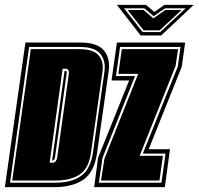

<svg xmlns="http://www.w3.org/2000/svg" viewBox="-46 -765 812 785"><path d="M746 -745 613 -620H529L432 -745H551L585 -716L626 -745ZM713 -731H629L582 -699L544 -731H461L537 -634H609ZM696 -724 607 -641H541L476 -724H541L581 -690L630 -724ZM-26 0 58 -591H283Q353 -591 379.5 -558Q406 -525 398 -472L351 -141Q340 -61 295 -30.5Q250 0 178 0ZM-5 -18H181Q246 -18 285 -45.5Q324 -73 334 -141L381 -472Q387 -517 364 -545Q341 -573 280 -573H73ZM4 -27 80 -564H279Q336 -564 357.5 -538.5Q379 -513 373 -472L326 -141Q317 -76 279.5 -51.5Q242 -27 182 -27ZM157 -100H170Q178 -100 182.5 -106.5Q187 -113 188 -122L235 -461Q239 -484 221 -484H210ZM167 -109 218 -475H222Q229 -475 226 -462L179 -122Q176 -109 170 -109ZM339 0 355 -120 482 -436H410L432 -591H711L697 -492L562 -155H649L628 0ZM358 -18H614L631 -137H538L681 -493L692 -573H445L428 -454H506L373 -119ZM367 -27 381 -116 519 -463H438L452 -564H682L672 -496L525 -128H620L606 -27Z"/></svg>

Font: Alumni Sans Collegiate One
Style: Italic
Weight: 400
Italic angle: -8°
Designer: Robert E. Leuschke
Foundry: Robert E. Leuschke
Version: Version 1.100